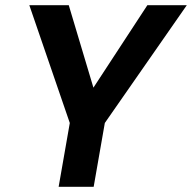

<svg xmlns="http://www.w3.org/2000/svg" viewBox="-20 -720 740 740"><path d="M206 0 249 -246 93 -700H245L341 -379H338L548 -700H700L384 -246L341 0Z"/></svg>

Font: DM Sans 10pt
Style: Bold Italic
Weight: 700
Italic angle: -10°
Version: Version 4.004;gftools[0.9.30]